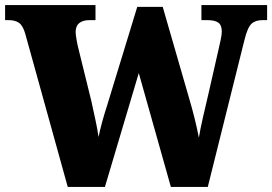

<svg xmlns="http://www.w3.org/2000/svg" viewBox="-26 -734 1069 754"><path d="M73 -602Q64 -633 49 -644Q34 -655 7 -655H-6V-714H349V-655H327Q271 -655 271 -608Q271 -600 274.5 -579Q278 -558 282 -543L333 -336Q340 -304 348.5 -264.5Q357 -225 361 -196Q367 -225 375 -254.5Q383 -284 395 -321L513 -707H613L715 -354Q729 -307 739 -266Q749 -225 755 -193Q760 -225 771 -273Q782 -321 792 -363L832 -539Q836 -556 840.5 -577Q845 -598 845 -610Q845 -635 831.5 -645Q818 -655 787 -655H765V-714H1023V-655H1005Q977 -655 961.5 -640.5Q946 -626 934 -577L790 0H645L519 -447L386 0H240Z"/></svg>

Font: Noto Serif Hebrew SemiCondensed Black
Style: Regular
Weight: 900
Width: 4
Designer: Monotype Design Team
Foundry: Monotype Imaging Inc.
Version: Version 2.004; ttfautohint (v1.8.4.7-5d5b)